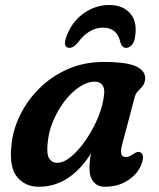

<svg xmlns="http://www.w3.org/2000/svg" viewBox="-20 -718 620 750"><path d="M457 -153Q444 -104.5 471 -104.5Q480.5 -104.5 487.5 -108.2Q494.5 -112 503.5 -118Q519 -128.5 529 -122.5Q546.5 -113 532 -75Q517 -37.5 479 -13Q441 11.5 389.5 11.5Q362 11.5 345.8 -7Q329.5 -25.5 329.5 -60.5Q329.5 -73.5 330.8 -87Q332 -100.5 335.5 -118.5Q252 11.5 132.5 11.5Q78.5 11.5 47.5 -25.8Q16.5 -63 24 -143.5Q28.5 -205.5 56.8 -264.8Q85 -324 132.8 -371.8Q180.5 -419.5 244.5 -447.8Q308.5 -476 384 -476Q476.5 -476 513.2 -458Q550 -440 547 -408Q545 -391.5 536.8 -381.5Q528.5 -371.5 519.2 -362.2Q510 -353 506 -338ZM166 -157.5Q161.5 -115 172.5 -98.5Q183.5 -82 203.5 -82Q229.5 -82 259.8 -107.8Q290 -133.5 317.8 -174.8Q345.5 -216 364.5 -263Q383.5 -310 387 -353Q389 -375.5 378.8 -387.2Q368.5 -399 351 -399Q321 -399 290 -378.2Q259 -357.5 232.2 -322.8Q205.5 -288 187.5 -245Q169.5 -202 166 -157.5ZM382.5 -610Q327 -610 284 -551.5Q267 -531 251.5 -531Q239 -531 235.2 -541.2Q231.5 -551.5 237 -568Q257.5 -630 304.5 -664.2Q351.5 -698.5 406.5 -698.5Q461 -698.5 489.8 -664.2Q518.5 -630 506.5 -568Q503.5 -551.5 494 -541.2Q484.5 -531 472.5 -531Q457 -531 450.5 -551.5Q438.5 -610 382.5 -610Z"/></svg>

Font: Fraunces 9pt SuperSoft SemiBold
Style: Italic
Weight: 600
Italic angle: -16°
Version: Version 1.000;[0bf87f6ff]